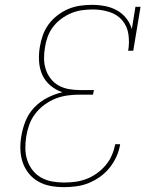

<svg xmlns="http://www.w3.org/2000/svg" viewBox="-20 -763 640 791"><path d="M244 8Q215 8 188 3Q161 -2 138 -15Q115 -28 98.5 -48.5Q82 -69 73.5 -94Q65 -119 64 -147Q63 -175 68 -203Q73 -234 85.5 -265Q98 -296 121.5 -320.5Q145 -345 175.5 -360.5Q206 -376 237 -383Q210 -392 188 -410.5Q166 -429 154.5 -454Q143 -479 141 -509.5Q139 -540 144 -569Q148 -594 156.5 -618Q165 -642 180.5 -663Q196 -684 217 -700Q238 -716 261.5 -726Q285 -736 310 -739.5Q335 -743 359 -743Q386 -743 412.5 -738Q439 -733 461.5 -720.5Q484 -708 500 -688Q516 -668 523 -643L538 -735H559L529 -554H508Q514 -588 509 -622Q504 -656 483 -680Q462 -704 429.5 -714Q397 -724 363 -724Q341 -724 318.5 -721Q296 -718 274 -709Q252 -700 232.5 -685.5Q213 -671 198.5 -652Q184 -633 176 -610.5Q168 -588 165 -566Q161 -543 161.5 -520Q162 -497 169 -476Q176 -455 189.5 -438Q203 -421 222 -410.5Q241 -400 263.5 -396Q286 -392 309 -392H367L363 -373H305Q281 -373 256.5 -369.5Q232 -366 208 -356.5Q184 -347 162.5 -331Q141 -315 125 -294Q109 -273 100.5 -249Q92 -225 88 -200Q84 -175 84.5 -150Q85 -125 92.5 -102.5Q100 -80 114.5 -61.5Q129 -43 149.5 -31.5Q170 -20 194 -15.5Q218 -11 244 -11Q267 -11 290 -14Q313 -17 335.5 -25.5Q358 -34 378.5 -48.5Q399 -63 415 -82Q431 -101 440.5 -123Q450 -145 455 -169H475Q471 -143 460 -118.5Q449 -94 432 -72.5Q415 -51 392.5 -35Q370 -19 345.5 -9Q321 1 295 4.5Q269 8 244 8Z"/></svg>

Font: Iosevka Slab ThExObl
Style: Regular
Weight: 100
Width: 7
Italic angle: -9°
Monospace: yes
Designer: Belleve Invis
Foundry: Belleve Invis
Version: Version 11.1.1; ttfautohint (v1.8.3)